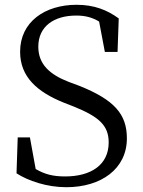

<svg xmlns="http://www.w3.org/2000/svg" viewBox="-20 -766 597 802"><path d="M267 -424C187 -455 140 -498 140 -571C140 -657 207 -701 298 -701C335 -701 364 -694 394 -676L418 -549H471L476 -689C428 -724 374 -746 300 -746C168 -746 64 -675 64 -550C64 -445 135 -382 247 -337L288 -321C392 -279 434 -243 434 -171C434 -78 361 -29 252 -29C201 -29 167 -38 129 -60L105 -192H54L49 -42C97 -11 175 16 257 16C403 16 510 -61 510 -188C510 -289 458 -349 310 -408Z"/></svg>

Font: Source Han Serif AKR9
Style: Regular
Weight: 400
Designer: Ryoko NISHIZUKA 西塚涼子 (kana & ideographs); Frank Grießhammer (Latin, Greek & Cyrillic); Sandoll Communications 산돌커뮤니케이션, 
Foundry: Adobe Systems Incorporated
Version: Version 1.005;hotconv 1.0.107;makeotfexe 2.5.65593